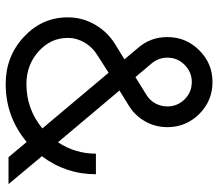

<svg xmlns="http://www.w3.org/2000/svg" viewBox="-66 -682 756 665"><g transform="rotate(90 312.5 -349.0)"><path d="M199.2 -495.6 246.6 -439.5 308.6 -478Q327.1 -489.3 337.6 -508.5Q348.1 -527.8 348.1 -550.3Q348.1 -585 323.5 -609.9Q298.8 -634.8 263.7 -634.8Q229 -634.8 204.1 -609.9Q179.2 -585 179.2 -550.3Q179.2 -520 199.2 -495.6ZM170.4 -307.6Q143.1 -291 127 -263.7Q110.8 -236.3 110.8 -205.1Q110.8 -146 157.7 -104Q204.6 -62 270.5 -62Q357.4 -62 424.3 -117.2L231.4 -346.7ZM39.6 -205.1Q39.6 -255.9 64.7 -299.3Q89.8 -342.8 132.3 -369.1L185.1 -401.4L144.5 -449.7Q107.9 -492.2 107.9 -550.3Q107.9 -614.7 153.6 -660.6Q199.2 -706.5 263.7 -706.5Q328.6 -706.5 374.3 -660.6Q419.9 -614.7 419.9 -550.3Q419.9 -508.8 400.1 -473.6Q380.4 -438.5 346.7 -417.5L293 -384.3L472.2 -171.4Q511.7 -230.5 511.7 -302.7H583Q583 -198.2 520.5 -115.7L617.2 0H523.9L471.2 -63Q384.3 9.8 270.5 9.8Q174.8 9.8 107.2 -53.2Q39.6 -116.2 39.6 -205.1Z"/></g></svg>

Font: Basically A Sans Serif
Style: Regular
Weight: 400
Designer: Hyung-Suk Kim
Foundry: Mental Design
Version: 1.000